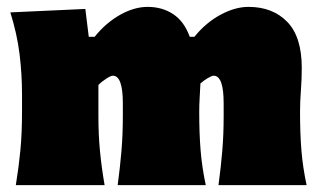

<svg xmlns="http://www.w3.org/2000/svg" viewBox="-20 -538 931 558"><path d="M26 0Q34.5 -52 39.2 -101Q44 -150 44 -213V-263Q44 -322.5 36.8 -381.2Q29.5 -440 10 -502L228 -512L238 -431H255Q287.5 -471.5 328.8 -494.8Q370 -518 409 -518Q451.5 -518 483.5 -496.8Q515.5 -475.5 531.5 -431H545Q577.5 -471.5 620.2 -494.8Q663 -518 702 -518Q772.5 -518 814.8 -474.5Q857 -431 857 -341Q857 -308 854.5 -275.2Q852 -242.5 852 -213Q852 -150 856 -101Q860 -52 871 0H615Q622 -52 626 -99.5Q630 -147 630 -200V-238Q630 -318 601 -318Q595.5 -318 583.5 -310.8Q571.5 -303.5 562.5 -295.5Q561.5 -274 560.2 -253Q559 -232 559 -213Q559 -150 563 -101Q567 -52 578 0H322Q329 -52 333 -99.5Q337 -147 337 -200V-238Q337 -318 308 -318Q302 -318 288.2 -309Q274.5 -300 266 -291V-200Q266 -147 270.5 -99.5Q275 -52 284 0Z"/></svg>

Font: Commissioner Flair Black
Style: Regular
Weight: 900
Designer: Kostas Bartsokas
Foundry: Kostas Bartsokas
Version: Version 1.000; ttfautohint (v1.8.3)